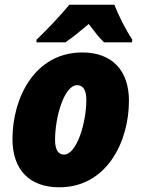

<svg xmlns="http://www.w3.org/2000/svg" viewBox="-20 -786 600 816"><path d="M135 -617V-606H258C290 -628 323 -655 357 -684C375 -660 403 -624 422 -606H541L542 -618C515 -658 482 -724 466 -766H275C236 -719 180 -660 135 -617ZM232 10C432 10 528 -181 528 -358C528 -487 456 -563 330 -563C126 -563 33 -368 33 -195C33 -65 105 10 232 10ZM252 -129C227 -129 214 -151 214 -191C214 -290 253 -424 308 -424C333 -424 347 -403 347 -362C347 -264 306 -129 252 -129Z"/></svg>

Font: Noto Sans SemiCondensed Black
Style: Italic
Weight: 900
Width: 4
Italic angle: -12°
Designer: Monotype Design Team
Foundry: Monotype Imaging Inc.
Version: Version 2.013